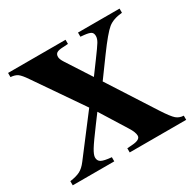

<svg xmlns="http://www.w3.org/2000/svg" viewBox="-148 -839 1018 1001"><g transform="rotate(-30 361.0 -338.0)"><path d="M688 -676V-651Q633 -646 602.5 -621Q572 -596 506 -506L422 -391L602 -111Q637 -57 655 -41.5Q673 -26 699 -25V0H359V-25L387 -27Q439 -30 439 -55Q439 -76 418 -109L319 -268L281 -217Q225 -142 207 -112.5Q189 -83 189 -67Q189 -47 205 -38Q221 -29 266 -25V0H16V-25Q54 -30 76.5 -41.5Q99 -53 120 -81L293 -308L97 -593Q74 -627 59 -638Q44 -649 17 -651V-676H363V-651L332 -649Q305 -648 294.5 -641Q284 -634 284 -618Q284 -604 299 -581L394 -434L450 -510Q487 -560 498.5 -579Q510 -598 510 -614Q510 -632 499 -639Q488 -646 459 -649L438 -651V-676Z"/></g></svg>

Font: STIX MathJax Alphabets
Style: Bold
Weight: 700
Designer: MicroPress Inc., with final additions and corrections provided by Coen Hoffman, Elsevier (retired)
Version: Version 1.1.1